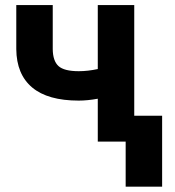

<svg xmlns="http://www.w3.org/2000/svg" viewBox="-20 -548 676 743"><path d="M43 0ZM499.5 0H358.4V-166Q318.8 -158.7 284.7 -158.7Q165 -158.7 104.5 -209.5Q43.9 -260.3 43 -357.9V-528.3H184.1V-357.9Q184.6 -312 206.5 -292.2Q228.5 -272.5 284.7 -272.5Q319.8 -272.5 358.4 -280.8V-528.3H499.5ZM607.4 174.3H466.3V-100.1H607.4Z"/></svg>

Font: Roboto-o
Style: o-Bold
Weight: 700
Designer: Google
Version: Version 2.134; 2016; ttfautohint (v1.6)